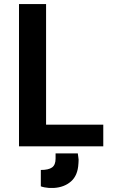

<svg xmlns="http://www.w3.org/2000/svg" viewBox="-20 -718 568 950"><path d="M208 -101H491V6H74V-698H208ZM255 67V41H365Q366 49 367.5 59.5Q369 70 369 72Q369 77 368.5 84Q368 91 368 92Q365 150 331.5 179.5Q298 209 246 212H223Q198 210 182 204V123Q220 123 237.5 110.5Q255 98 255 67Z"/></svg>

Font: Repo
Style: DemiBold
Weight: 600
Designer: Stefan Peev
Foundry: Context Ltd
Version: Version 001.000